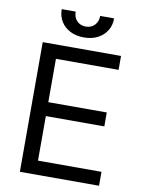

<svg xmlns="http://www.w3.org/2000/svg" viewBox="-99 -993 796 1061"><g transform="rotate(10 299.0 -462.5)"><path d="M87.9 0V-727.5H527.3V-649.4H175.8V-406.2H503.9V-328.1H175.8V-78.1H532.2V0ZM306.6 -792.5Q263.2 -792.5 230 -809.3Q196.8 -826.2 178.2 -856Q159.7 -885.7 159.7 -925.3H237.8Q237.8 -893.6 256.8 -873.5Q275.9 -853.5 306.6 -853.5Q337.4 -853.5 356.4 -873.5Q375.5 -893.6 375.5 -925.3H453.6Q453.6 -885.7 435.1 -856Q416.5 -826.2 383.5 -809.3Q350.6 -792.5 306.6 -792.5Z"/></g></svg>

Font: Inter
Style: Regular
Weight: 400
Designer: Rasmus Andersson
Foundry: rsms
Version: Version 4.000;git-8c9346024